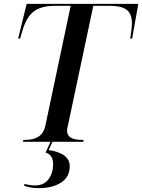

<svg xmlns="http://www.w3.org/2000/svg" viewBox="-20 -734 736 994"><path d="M99 0 101 -10H113Q153 -10 179 -26.5Q205 -43 214 -79L346 -704H266Q193 -704 154.5 -674.5Q116 -645 95 -572L84 -534H74L118 -714H696L664 -534H654Q663 -587 663 -613Q663 -663 635.5 -683.5Q608 -704 546 -704H463L331 -81Q327 -67 327 -58Q327 -10 401 -10H413L411 0ZM184 240Q156 240 138 236.5Q120 233 105 228L107 218Q135 226 160 226Q208 226 231.5 193.5Q255 161 255 116Q255 67 216 56L242 -1H252L232 43Q341 59 341 127Q341 183 295.5 211.5Q250 240 184 240Z"/></svg>

Font: Noto Serif Display Medium
Style: Italic
Weight: 500
Italic angle: -12°
Designer: Monotype Design Team
Foundry: Monotype Imaging Inc.
Version: Version 2.009